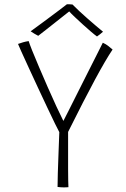

<svg xmlns="http://www.w3.org/2000/svg" viewBox="-20 -846 572 874"><path d="M250 -244.5Q245.5 -252 230.5 -282.8Q215.5 -313.5 195 -357Q174.5 -400.5 152.2 -448.2Q130 -496 110.2 -539Q90.5 -582 77.2 -611.2Q64 -640.5 62 -646Q73 -650 85 -653.5Q97 -657 110.5 -659Q113.5 -648.5 126.2 -616.5Q139 -584.5 157.8 -540.5Q176.5 -496.5 197 -449.8Q217.5 -403 236.5 -362Q255.5 -321 268.5 -295.5Q276.5 -310.5 294 -345.5Q311.5 -380.5 334 -425.2Q356.5 -470 379.2 -515Q402 -560 420.5 -596.8Q439 -633.5 448 -651.5Q462.5 -645 473.5 -636.2Q484.5 -627.5 492.5 -620.5Q462 -575.5 412.5 -483.8Q363 -392 290 -245.5V-127Q290 -105 290 -76.8Q290 -48.5 290.5 -25.2Q291 -2 291.5 6Q286 6.5 280.5 6.8Q275 7 270 7Q257.5 7 242 5Q242 -15 243.2 -58Q244.5 -101 246.5 -151.5Q248.5 -202 250 -244.5ZM310 -825.5Q338.5 -796.5 378.5 -761.5Q418.5 -726.5 449 -701.5Q441 -694.5 434.5 -689.5Q428 -684.5 421.5 -680Q411 -687.5 393.8 -702.2Q376.5 -717 357.2 -734.5Q338 -752 321 -768Q304 -784 295 -794Q287 -787.5 269.5 -773.8Q252 -760 230.8 -743.2Q209.5 -726.5 189 -710.2Q168.5 -694 154 -683Q149.5 -685 136.8 -692.5Q124 -700 119.5 -703.5Q148.5 -724.5 183.2 -750.2Q218 -776 246.5 -797.5Q275 -819 284.5 -826.5Q290 -826.5 296.8 -826.5Q303.5 -826.5 310 -825.5Z"/></svg>

Font: Grandstander Thin
Style: Regular
Weight: 100
Designer: Tyler Finck
Foundry: Etcetera Type Co
Version: Version 1.200; ttfautohint (v1.8.3)